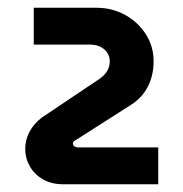

<svg xmlns="http://www.w3.org/2000/svg" viewBox="-20 -720 472 495"><path d="M142 -245Q113 -245 91 -257.5Q69 -270 57 -291Q45 -312 45 -336Q45 -360 56.5 -381Q68 -402 88 -417L237 -517Q250 -526 256.5 -537.5Q263 -549 263 -561Q263 -581 248.5 -593Q234 -605 213 -605H67V-700H228Q270 -700 303.5 -681Q337 -662 356.5 -631Q376 -600 376 -562Q376 -525 360.5 -495.5Q345 -466 315 -448L174 -358Q168 -355 168 -350Q168 -345 172 -342.5Q176 -340 181 -340H388V-245Z"/></svg>

Font: MuseoModerno Thin
Style: Bold
Weight: 700
Version: Version 1.003